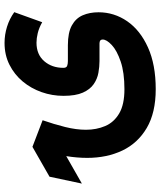

<svg xmlns="http://www.w3.org/2000/svg" viewBox="51 -520 715 857"><g transform="rotate(-90 408.5 -91.5)"><path d="M439 246.1Q334 246.1 265.9 206.1Q197.8 166 165 96.9Q132.3 27.8 132.3 -59.6Q132.3 -104.5 140.1 -153.3L17.6 -83.5L48.3 -228L181.6 -304.2L300.3 -258.8Q282.2 -207 270 -157.7Q257.8 -108.4 257.8 -65.4Q257.8 -18.6 274.4 20.5Q291 59.6 330.6 83Q370.1 106.4 439 106.4Q513.2 106.4 562.5 89.6Q611.8 72.8 636.2 49.8Q660.6 26.9 660.6 9.3Q660.6 -4.9 643.1 -4.9H564Q539.1 -4.9 512 -9.8Q484.9 -14.6 461.4 -30.8Q438 -46.9 423.6 -79.1Q409.2 -111.3 409.2 -165.5Q409.2 -216.3 425.8 -263.4Q442.4 -310.5 473.4 -347.7Q504.4 -384.8 547.9 -406.7Q591.3 -428.7 645.5 -428.7Q682.1 -428.7 717.5 -417.7Q752.9 -406.7 782.7 -385.3L737.8 -260.7Q712.4 -274.9 689.2 -280.5Q666 -286.1 646.5 -286.1Q593.8 -286.1 564 -251.7Q534.2 -217.3 534.2 -166Q534.2 -152.8 542.7 -149.4Q551.3 -146 564 -146H635.3Q691.4 -146 723.4 -128.4Q755.4 -110.8 768.8 -79.8Q782.2 -48.8 782.2 -9.3Q782.2 60.5 742.2 118.7Q702.1 176.8 625.5 211.4Q548.8 246.1 439 246.1Z"/></g></svg>

Font: Vazirmatn UI ExtraBold
Style: Regular
Weight: 800
Designer: Saber Rastikerdar
Foundry: Saber Rastikerdar
Version: Version 33.003